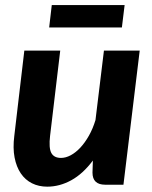

<svg xmlns="http://www.w3.org/2000/svg" viewBox="-20 -710 586 738"><path d="M29 0ZM211.5 -515.5 172.5 -188Q167 -141.5 177.2 -122.2Q187.5 -103 214.5 -103Q232.5 -103 251.8 -113.2Q271 -123.5 288.8 -142.5Q306.5 -161.5 321.8 -188.5Q337 -215.5 347 -248.5L379.5 -515.5H517L454.5 0H384.5Q335.5 0 335.5 -46.5L337 -93Q299 -42 254 -17.2Q209 7.5 161.5 7.5Q129 7.5 103 -5.5Q77 -18.5 60 -43.5Q43 -68.5 36 -104.8Q29 -141 35 -188L73.5 -515.5ZM179 -690.5H459L448.5 -604.5H169Z"/></svg>

Font: Lato Heavy
Style: Italic
Weight: 800
Italic angle: -7°
Designer: Lukasz Dziedzic
Foundry: tyPoland Lukasz Dziedzic
Version: Version 2.007; 2014-02-27